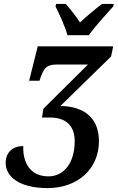

<svg xmlns="http://www.w3.org/2000/svg" viewBox="-20 -951 602 982"><path d="M325 -771H434C469 -819 525 -880 559 -918L562 -931H502C471 -908 422 -867 389 -836C370 -867 337 -907 316 -931H267L264 -918C283 -880 313 -816 325 -771ZM224 11C375 11 486 -85 486 -229C486 -340 419 -407 289 -409L548 -662L559 -714H173L129 -538H182L188 -556C207 -610 224 -621 276 -621H430L202 -395L195 -350H234C327 -350 362 -299 362 -229C362 -113 303 -49 228 -49C136 -49 96 -117 99 -204C47 -204 9 -174 9 -117C9 -52 72 11 224 11Z"/></svg>

Font: Noto Serif Condensed SemiBold
Style: Italic
Weight: 600
Width: 3
Italic angle: -12°
Designer: Monotype Design Team
Foundry: Monotype Imaging Inc.
Version: Version 2.014